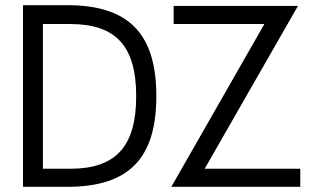

<svg xmlns="http://www.w3.org/2000/svg" viewBox="-20 -723 1199 743"><path d="M652 -700V-630H1003L643 0H1142V-70H772L1133 -700ZM146 -630H252C428 -630 507 -545 507 -351C507 -156 428 -70 252 -70H146ZM69 -703V0H240C478 0 585 -109 585 -351C585 -596 475 -703 240 -703Z"/></svg>

Font: Mint Spirit
Style: Regular
Weight: 400
Designer: HARENDAL Hirwen
Foundry: Arkandis Digital Foundry.
Version: Version 1.004;FFEdit